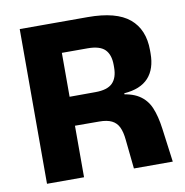

<svg xmlns="http://www.w3.org/2000/svg" viewBox="-74 -710 753 781"><g transform="rotate(-10 302.5 -319.5)"><path d="M577.5 0H417L404.5 -120.5Q401.5 -152.5 392 -172.8Q382.5 -193 363 -202.8Q343.5 -212.5 311 -212.5L166.5 -213V-332.5L317 -333Q366 -333 387.5 -354.5Q409 -376 409 -419V-429Q409 -471.5 387.8 -492.8Q366.5 -514 316.5 -514H165.5V-639H339Q456.5 -639 510.8 -593.5Q565 -548 565 -462.5V-449.5Q565 -385 532 -349Q499 -313 431.5 -308V-286L399.5 -307.5Q457.5 -303.5 489.5 -283.5Q521.5 -263.5 536.8 -227.8Q552 -192 559 -139ZM211 0H58V-639H210V-289.5L211 -231.5Z"/></g></svg>

Font: Anek Kannada Medium
Style: Bold
Weight: 700
Version: Version 1.003